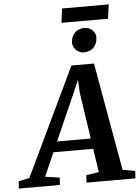

<svg xmlns="http://www.w3.org/2000/svg" viewBox="-142 -1162 880 1214"><g transform="rotate(-5 298.5 -555.0)"><path d="M-73 0 -69 -46.5 -1 -60 326.5 -746H469.5L591 -61L670 -46.5L667.5 0H357.5L359.5 -46.5L440 -60L417.5 -209.5H165L99.5 -60L191 -46.5L187.5 0ZM194 -275.5H408L364 -569.5L359.5 -652.5L325.5 -573.5ZM411.5 -822Q393 -822 377 -831.8Q361 -841.5 351.5 -857.8Q342 -874 342.5 -892.5Q344.5 -928.5 367.5 -952Q390.5 -975.5 426.5 -975.5Q458.5 -975.5 479 -955.8Q499.5 -936 499 -908.5Q498.5 -872 475.5 -847Q452.5 -822 411.5 -822ZM299 -1110.5H595L583 -1020.5H287Z"/></g></svg>

Font: Merriweather
Style: Bold Italic
Weight: 700
Italic angle: -7.8°
Version: Version 2.101